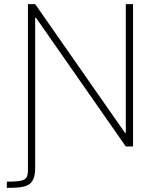

<svg xmlns="http://www.w3.org/2000/svg" viewBox="-20 -708 778 928"><path d="M13 200V170Q48 170 68.5 167.5Q89 165 99 158.5Q109 152 112 141Q115 130 115 113V-688H150L584 -66H588V-688H623V0H588L154 -622H150V103Q150 131 144.5 148.5Q139 166 128.5 176.5Q118 187 101.5 192Q85 197 63 198.5Q41 200 13 200Z"/></svg>

Font: Saira Thin Thin
Style: Regular
Weight: 250
Version: Version 1.101